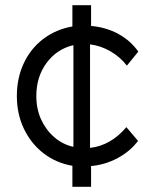

<svg xmlns="http://www.w3.org/2000/svg" viewBox="-20 -720 576 740"><path d="M259 0V-81Q196 -92 148 -129Q100 -166 72.5 -223Q45 -280 45 -350Q45 -420 72 -477Q99 -534 147.5 -570.5Q196 -607 259 -618V-700H331V-620Q389 -615 436.5 -589Q484 -563 513 -521L469 -467Q444 -500 406 -522Q368 -544 327 -549V-150Q407 -159 467 -230L512 -177Q482 -137 434 -111Q386 -85 331 -80V0ZM120 -350Q120 -300 138.5 -259.5Q157 -219 189.5 -191Q222 -163 263 -154V-546Q199 -531 159.5 -477.5Q120 -424 120 -350Z"/></svg>

Font: Lexend Light
Style: Regular
Weight: 300
Designer: Bonnie Shaver-Troup, Thomas Jockin
Foundry: Lexend
Version: Version 1.007; ttfautohint (v1.8.3)